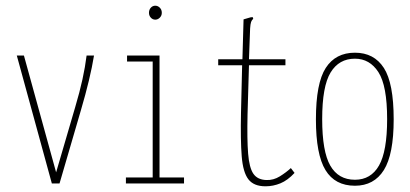

<svg xmlns="http://www.w3.org/2000/svg" viewBox="-20 -644 1440 674"><path d="M162 0 39 -449H64L177 -39L244 -268Q260 -322 269.5 -365.5Q279 -409 284 -449H310Q297 -369 264 -257L189 0Z M422 0V-21H516V-428H426V-449H540V-21H626V0ZM525 -575Q516 -575 509.5 -582Q503 -589 503 -599Q503 -610 509.5 -617Q516 -624 525 -624Q534 -624 541 -617Q548 -610 548 -599Q548 -589 541 -582Q534 -575 525 -575Z M912 10Q871 10 852 -14.5Q833 -39 828.5 -95.5Q824 -152 826 -248L830 -415H746V-436H831L835 -576L859 -583L867 -584L869 -578Q864 -574 861.5 -567Q859 -560 858 -544L854 -436H982V-415H854L849 -243Q847 -155 851 -105Q855 -55 869.5 -34Q884 -13 915 -12Q940 -11 962.5 -25Q985 -39 1001 -54L1014 -37Q990 -11 964.5 -0.5Q939 10 912 10Z M1226 8Q1156 8 1122.5 -47Q1089 -102 1089 -225Q1089 -352 1123.5 -405.5Q1158 -459 1226 -459Q1293 -459 1327.5 -405.5Q1362 -352 1362 -225Q1362 -102 1327.5 -47Q1293 8 1226 8ZM1226 -13Q1282 -13 1310.5 -63Q1339 -113 1339 -226Q1339 -343 1308.5 -390.5Q1278 -438 1226 -438Q1170 -438 1140.5 -389.5Q1111 -341 1111 -226Q1111 -112 1139.5 -62.5Q1168 -13 1226 -13Z"/></svg>

Font: Inconsolata ExtraCondensed ExtraLight
Style: Regular
Weight: 200
Width: 2
Monospace: yes
Designer: Raph Levien, Cyreal, Brenton Simpson
Foundry: Raph Levien, Cyreal, Google
Version: Version 3.001; ttfautohint (v1.8.2.53-6de2)